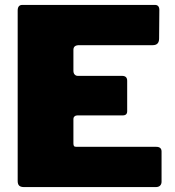

<svg xmlns="http://www.w3.org/2000/svg" viewBox="-20 -762 711 782"><path d="M71 -742H611Q629 -742 629 -721L628 -605Q628 -578 602 -578H302Q279 -578 279 -559V-474Q279 -464 284 -458.5Q289 -453 297 -453H477Q498 -453 498 -433V-309Q498 -292 480 -292H295Q288 -292 283.5 -288Q279 -284 279 -278V-178Q279 -170 281.5 -167Q284 -164 291 -164H616Q638 -164 638 -145V-22Q638 -12 632 -6Q626 0 614 0H79Q64 0 58 -6Q52 -12 52 -25V-719Q52 -742 71 -742Z"/></svg>

Font: Libre Franklin Black
Style: Regular
Weight: 900
Designer: Pablo Impallari, Rodrigo Fuenzalida
Foundry: Impallari Type
Version: Version 1.002; ttfautohint (v1.5)